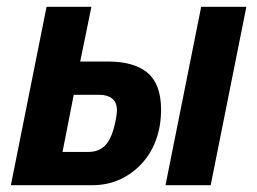

<svg xmlns="http://www.w3.org/2000/svg" viewBox="-20 -545 757 565"><path d="M12 0 117 -525H249L216 -364H297Q375 -364 414.5 -330.5Q454 -297 454 -222Q454 -175 439.5 -134.5Q425 -94 397.5 -64Q370 -34 333 -17Q296 0 251 0ZM164 -98H241Q270 -98 288.5 -116Q307 -134 317 -176Q321 -193 322.5 -203Q324 -213 324 -221Q324 -244 310 -255Q296 -266 273 -266H197ZM467 0 572 -525H705L600 0Z"/></svg>

Font: IBM Plex Sans Condensed
Style: Bold Italic
Weight: 700
Width: 3
Italic angle: -11.31°
Designer: Mike Abbink, Paul van der Laan, Pieter van Rosmalen
Foundry: Bold Monday
Version: Version 3.201